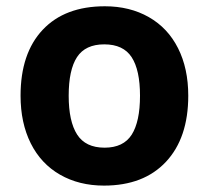

<svg xmlns="http://www.w3.org/2000/svg" viewBox="-20 -576 659 606"><path d="M196.8 -273.9Q196.8 -192.9 223.4 -151.4Q250 -109.9 310.1 -109.9Q369.6 -109.9 395.8 -151.1Q421.9 -192.4 421.9 -273.9Q421.9 -355 395.5 -395.5Q369.1 -436 309.1 -436Q249.5 -436 223.1 -395.8Q196.8 -355.5 196.8 -273.9ZM574.2 -273.9Q574.2 -140.6 503.9 -65.4Q433.6 9.8 308.1 9.8Q229.5 9.8 169.4 -24.7Q109.4 -59.1 77.1 -123.5Q44.9 -188 44.9 -273.9Q44.9 -407.7 114.7 -481.9Q184.6 -556.2 311 -556.2Q389.6 -556.2 449.7 -522Q509.8 -487.8 542 -423.8Q574.2 -359.9 574.2 -273.9Z"/></svg>

Font: Zoram GWebM
Style: Bold
Weight: 700
Foundry: Ascender Corporation
Version: Version 1.000